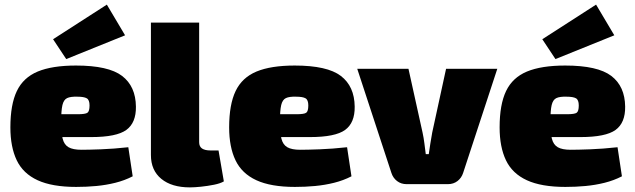

<svg xmlns="http://www.w3.org/2000/svg" viewBox="-20 -798 2750 832"><path d="M309 -514Q450 -514 509 -469Q568 -424 569 -336Q570 -266 527.5 -235Q485 -204 375 -204H106V-303H316Q350 -303 359 -309.5Q368 -316 368 -341Q368 -365 356 -372Q344 -379 315 -379Q286 -380 271 -373Q256 -366 250.5 -342.5Q245 -319 245 -269Q245 -223 251.5 -197Q258 -171 277 -160Q296 -149 333 -149Q363 -149 417.5 -151Q472 -153 536 -160L555 -34Q520 -16 480 -6Q440 4 397.5 8Q355 12 310 12Q206 12 143 -17Q80 -46 52.5 -103.5Q25 -161 25 -246Q25 -345 53 -403.5Q81 -462 143.5 -488Q206 -514 309 -514ZM443 -778 522 -645 267 -542 210 -628Z M843 -700V-182Q843 -163 855.5 -154.5Q868 -146 893 -146H927L950 -12Q935 -3 907.5 2.5Q880 8 851.5 11Q823 14 803 14Q724 14 679 -23Q634 -60 634 -126V-700Z M1257 -514Q1398 -514 1457 -469Q1516 -424 1517 -336Q1518 -266 1475.5 -235Q1433 -204 1323 -204H1054V-303H1264Q1298 -303 1307 -309.5Q1316 -316 1316 -341Q1316 -365 1304 -372Q1292 -379 1263 -379Q1234 -380 1219 -373Q1204 -366 1198.5 -342.5Q1193 -319 1193 -269Q1193 -223 1199.5 -197Q1206 -171 1225 -160Q1244 -149 1281 -149Q1311 -149 1365.5 -151Q1420 -153 1484 -160L1503 -34Q1468 -16 1428 -6Q1388 4 1345.5 8Q1303 12 1258 12Q1154 12 1091 -17Q1028 -46 1000.5 -103.5Q973 -161 973 -246Q973 -345 1001 -403.5Q1029 -462 1091.5 -488Q1154 -514 1257 -514Z M2135 -500 1987 -49Q1980 -27 1962.5 -13.5Q1945 0 1921 0H1742Q1718 0 1700.5 -13.5Q1683 -27 1676 -49L1528 -500H1750L1811 -224Q1816 -201 1819 -177Q1822 -153 1825 -130H1838Q1841 -153 1845 -177Q1849 -201 1853 -224L1913 -500Z M2429 -514Q2570 -514 2629 -469Q2688 -424 2689 -336Q2690 -266 2647.5 -235Q2605 -204 2495 -204H2226V-303H2436Q2470 -303 2479 -309.5Q2488 -316 2488 -341Q2488 -365 2476 -372Q2464 -379 2435 -379Q2406 -380 2391 -373Q2376 -366 2370.5 -342.5Q2365 -319 2365 -269Q2365 -223 2371.5 -197Q2378 -171 2397 -160Q2416 -149 2453 -149Q2483 -149 2537.5 -151Q2592 -153 2656 -160L2675 -34Q2640 -16 2600 -6Q2560 4 2517.5 8Q2475 12 2430 12Q2326 12 2263 -17Q2200 -46 2172.5 -103.5Q2145 -161 2145 -246Q2145 -345 2173 -403.5Q2201 -462 2263.5 -488Q2326 -514 2429 -514ZM2563 -778 2642 -645 2387 -542 2330 -628Z"/></svg>

Font: Exo 2 Black
Style: Regular
Weight: 900
Designer: Natanael Gama
Foundry: Natanael Gama
Version: Version 2.010